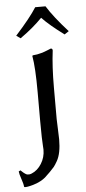

<svg xmlns="http://www.w3.org/2000/svg" viewBox="-81 -677 416 925"><g transform="rotate(-5 127.5 -214.5)"><path d="M106 43Q106 39.1 105 26.1Q104 13.2 103 -17.6Q102.1 -48.3 102.1 -96.2V-234.9Q102.1 -354.5 91.8 -411.1L94.2 -414.1Q105.5 -415 115.7 -416.7Q126 -418.5 136.2 -421.6Q146.5 -424.8 151.9 -426.5Q157.2 -428.2 168.9 -433.1Q180.7 -438 183.1 -439Q191.9 -439 191.9 -429.2Q182.1 -353 182.1 -251V-98.1Q182.1 -85 183.8 -51.5Q185.5 -18.1 185.5 0Q185.5 33.7 180.4 59.8Q175.3 85.9 164.8 104.2Q154.3 122.6 147.5 130.9Q140.6 139.2 128.4 151.4Q125.5 154.3 124 155.8Q109.4 170.4 101.1 177.7Q92.8 185.1 77.1 193.6Q61.5 202.1 41 208Q9.8 216.8 -1 214.8L-2.9 212.4Q-3.4 200.2 -12.2 175Q-21 149.9 -22 137.2L-13.2 132.8Q-11.2 134.8 -5.9 139.6Q-0.5 144.5 2 146.5Q4.4 148.4 9.3 151.6Q14.2 154.8 18.1 155.5Q22 156.2 27.6 155.8Q33.2 155.3 39.1 152.8Q67.9 141.1 86.9 110.8Q106 80.6 106 43ZM175.8 -644Q208.5 -590.8 276.9 -515.1L255.9 -501Q186.5 -552.2 149.9 -590.8Q105 -544.4 43 -501L22.9 -515.1Q95.7 -595.7 126 -644Z"/></g></svg>

Font: Linux Biolinum
Style: Regular
Weight: 400
Designer: Philipp H. Poll
Foundry: Philipp H. Poll
Version: Version 0.6.4